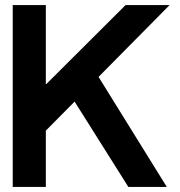

<svg xmlns="http://www.w3.org/2000/svg" viewBox="-20 -734 706 754"><path d="M160 -714V-404H162L473 -714H646L367 -432L635 0H484L273 -335L160 -221V0H30V-714Z"/></svg>

Font: Non Bureau Medium
Style: Regular
Weight: 500
Designer: Jona Saucedo
Foundry: Non Foundry
Version: Version 1.000; ttfautohint (v1.8.4)